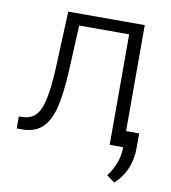

<svg xmlns="http://www.w3.org/2000/svg" viewBox="-78 -596 728 818"><g transform="rotate(10 286.0 -186.5)"><path d="M482.4 -528.3V0H423.8V-478H207.5L198.2 -280.3Q192.4 -170.4 176.3 -112.5Q160.2 -54.7 128.4 -27.3Q96.7 0 43.9 0H21.5V-51.8L39.6 -52.7Q89.8 -53.7 111.8 -101.6Q133.8 -149.4 140.6 -272.5L151.4 -528.3ZM470.7 154.8 436 129.4Q480.5 69.8 481.9 5.9V-69.8H539.1V-8.8Q539.1 92.8 470.7 154.8Z"/></g></svg>

Font: SteelSelectRoboto
Style: Regular
Weight: 300
Designer: Google
Version: Version 2.137; 2017